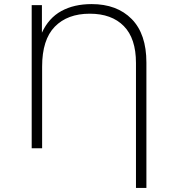

<svg xmlns="http://www.w3.org/2000/svg" viewBox="-20 -725 852 939"><path d="M645 194V-417Q645 -537 585.5 -597.5Q526 -658 419 -658Q310 -658 248 -594.5Q186 -531 186 -399V0H135V-700H185V-565Q218 -637 280 -671Q342 -705 428 -705Q552 -705 624 -632Q696 -559 696 -419V194Z"/></svg>

Font: Montserrat Light
Style: Regular
Weight: 300
Designer: Julieta Ulanovsky
Foundry: Julieta Ulanovsky
Version: Version 9.000; ttfautohint (v1.8.4.7-5d5b)